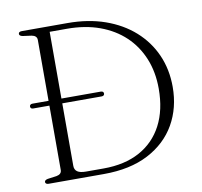

<svg xmlns="http://www.w3.org/2000/svg" viewBox="-78 -783 910 867"><g transform="rotate(-10 377.0 -350.0)"><path d="M54 -358Q54 -363 57.5 -366Q61 -369 67 -369H380Q387 -369 390.2 -366Q393.5 -363 393.5 -358Q393.5 -353 390.2 -350Q387 -347 380 -347H67Q60.5 -347 57.2 -350Q54 -353 54 -358ZM61.5 -10.5Q61.5 -19.5 76.5 -22.5L117 -28Q128.5 -30 134.8 -36Q141 -42 141 -52V-648Q141 -658 134.8 -664Q128.5 -670 117 -672L76.5 -677.5Q61.5 -680.5 61.5 -689.5Q61.5 -694.5 65.2 -697.2Q69 -700 76.5 -700H286.5Q381 -700 457.8 -673Q534.5 -646 589.8 -596.8Q645 -547.5 674.5 -480.8Q704 -414 704 -334Q704 -238 660.8 -162.5Q617.5 -87 534 -43.5Q450.5 0 329.5 0H76.5Q69 0 65.2 -3Q61.5 -6 61.5 -10.5ZM332.5 -25Q430 -25 498.8 -62.5Q567.5 -100 604 -169.8Q640.5 -239.5 640.5 -337Q640.5 -413 615.2 -475Q590 -537 542.8 -581.8Q495.5 -626.5 429 -650.8Q362.5 -675 279.5 -675H200V-60.5Q200 -42.5 212.5 -33.8Q225 -25 252 -25Z"/></g></svg>

Font: Fraunces ExtraLight
Style: Regular
Weight: 250
Version: Version 1.000;[b76b70a41]